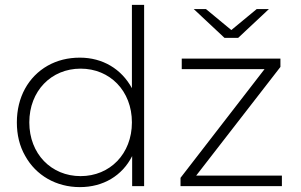

<svg xmlns="http://www.w3.org/2000/svg" viewBox="-20 -762 1234 786"><path d="M83 -124C127 -44 210 4 307 4C402 4 480 -42 521 -123V0H570V-742H520V-401C477 -480 400 -526 307 -526C258 -526 214 -515 175 -493C96 -448 49 -364 49 -261C49 -210 60 -164 83 -124ZM100 -261C100 -390 190 -481 310 -481C430 -481 520 -390 520 -261C520 -132 430 -41 310 -41C190 -41 100 -132 100 -261ZM1134 0V-43H783L1128 -488V-522H724V-479H1063L719 -34V0ZM899 -607H955L1081 -725H1031L927 -639L823 -725H773Z"/></svg>

Font: Montserrat Light
Style: Regular
Weight: 300
Designer: Julieta Ulanovsky
Foundry: Julieta Ulanovsky
Version: Version 7.200